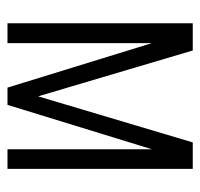

<svg xmlns="http://www.w3.org/2000/svg" viewBox="-31 -504 535 513"><g transform="rotate(90 236.5 -247.5)"><path d="M42.1 0V-495H114.9L237.4 -81.9L360.5 -495H431.2V0H378.8V-385.8L260.2 0H214.1L95.2 -385.8V0Z"/></g></svg>

Font: Alumni Sans Thin
Style: Regular
Weight: 100
Designer: Robert E. Leuschke
Foundry: Robert E. Leuschke
Version: Version 1.018